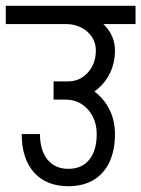

<svg xmlns="http://www.w3.org/2000/svg" viewBox="-45 -650 488 663"><path d="M286 -475Q286 -515 256 -541Q226 -567 181 -567V-615Q230 -615 268.5 -596.5Q307 -578 329.5 -546.5Q352 -515 352 -475ZM-25 -567V-630H423V-567ZM289 -186Q289 -238 258.5 -272Q228 -306 181 -306V-366Q230 -366 268.5 -342.5Q307 -319 329.5 -278.5Q352 -238 352 -186ZM191 -7Q115 -7 72.5 -54.5Q30 -102 30 -187H93Q93 -131 119 -99Q145 -67 191 -67ZM191 -7V-67Q238 -67 263.5 -99Q289 -131 289 -187H352Q352 -131 333 -90.5Q314 -50 278 -28.5Q242 -7 191 -7ZM140 -306V-369H191V-306ZM190 -306V-369Q231 -369 258.5 -399.5Q286 -430 286 -476H352Q352 -428 330.5 -389.5Q309 -351 272.5 -328.5Q236 -306 190 -306Z"/></svg>

Font: Akshar Light
Style: Regular
Weight: 300
Designer: Tall Chai
Foundry: Tall Chai
Version: Version 1.100